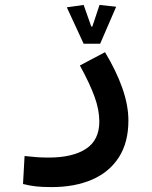

<svg xmlns="http://www.w3.org/2000/svg" viewBox="-20 -534 626 790"><path d="M192.4 235.8Q153.3 235.8 127.7 232.9Q102.1 230 74.7 223.1L81.1 107.9Q108.9 110.8 129.2 112.5Q149.4 114.3 180.7 114.3Q278.8 114.3 333.7 78.4Q388.7 42.5 388.7 -34.2Q388.7 -82 368.9 -136.5Q349.1 -190.9 308.6 -264.6L412.1 -319.3Q458.5 -242.2 483.4 -171.6Q508.3 -101.1 508.3 -38.1Q508.3 52.2 469 113.3Q429.7 174.3 358.6 205.1Q287.6 235.8 192.4 235.8ZM324.2 -354 254.9 -503.9 324.2 -513.7 355.5 -424.8H359.9L389.6 -513.7L458 -506.3L392.1 -354Z"/></svg>

Font: Cascadia Code SemiBold
Style: Regular
Weight: 600
Monospace: yes
Designer: Aaron Bell
Foundry: Saja Typeworks
Version: Version 2404.023; ttfautohint (v1.8.4)